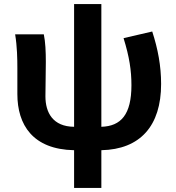

<svg xmlns="http://www.w3.org/2000/svg" viewBox="-20 -730 873 951"><path d="M592 -541C621 -448 631 -380 631 -308C631 -162 579 -105 482 -102V-710H347V-102C242 -103 205 -172 205 -253C205 -294 207 -374 207 -423C207 -475 205 -521 197 -560H55C65 -499 66 -437 66 -393V-264C66 -112 142 10 347 14V201H482V14C674 10 778 -106 778 -314C778 -404 762 -488 734 -574Z"/></svg>

Font: Noto Sans CJK KR Bold
Style: Regular
Weight: 700
Designer: Ryoko NISHIZUKA (kana & ideographs); Paul D. Hunt (Latin, Greek & Cyrillic); Wenlong ZHANG (bopomofo); Sandoll Communica
Foundry: Adobe Systems Incorporated
Version: Version 1.004;PS 1.004;hotconv 1.0.82;makeotf.lib2.5.63406